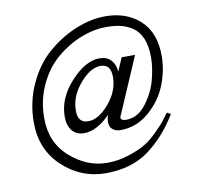

<svg xmlns="http://www.w3.org/2000/svg" viewBox="-71 -668 770 751"><g transform="rotate(-10 314.0 -292.5)"><path d="M235 -159Q203 -159 186.5 -180Q170 -201 170 -235Q170 -309 229 -373Q288 -437 343 -437Q372 -437 388.5 -419.5Q405 -402 407 -373L430 -426H483L387 -203Q384 -198 384 -195Q384 -182 405 -182Q451 -182 484 -225Q517 -268 530 -316.5Q543 -365 543 -406Q543 -451 530 -481.5Q517 -512 494 -527Q471 -542 446.5 -547.5Q422 -553 391 -553Q341 -553 289 -532.5Q237 -512 192 -474Q147 -436 118.5 -375.5Q90 -315 90 -243Q90 -146 157 -87.5Q224 -29 303 -29Q348 -29 390 -43Q432 -57 457 -72Q482 -87 510 -115.5Q538 -144 544 -152Q550 -160 566 -182L581 -174Q530 -90 461.5 -40Q393 10 290 10Q193 10 120 -58Q47 -126 47 -234Q47 -315 79.5 -385.5Q112 -456 163.5 -500.5Q215 -545 275.5 -570Q336 -595 394 -595Q478 -595 531.5 -546Q585 -497 585 -404Q585 -348 563 -291Q541 -234 491 -190Q441 -146 375 -146Q359 -146 346 -155.5Q333 -165 333 -186Q333 -198 338 -213Q284 -159 235 -159ZM383 -357Q383 -407 342 -407Q302 -407 259.5 -357.5Q217 -308 217 -251Q217 -202 258 -202Q299 -202 341 -251Q383 -300 383 -357Z"/></g></svg>

Font: Judson
Style: Italic
Weight: 400
Italic angle: -9.5°
Version: Version 20110429